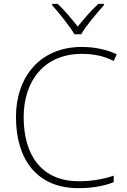

<svg xmlns="http://www.w3.org/2000/svg" viewBox="-20 -968 658 998"><path d="M367 -790H402C426 -832 483 -900 520 -941V-948H491C454 -914 414 -867 384 -830C355 -867 316 -914 280 -948H251V-941C288 -900 342 -832 367 -790ZM405 -688C461 -688 517 -679 571 -651L587 -686C532 -711 471 -724 405 -724C189 -724 63 -569 63 -360C63 -138 173 10 387 10C466 10 525 -3 571 -21V-55C521 -38 463 -26 389 -26C199 -26 103 -158 103 -359C103 -551 213 -688 405 -688Z"/></svg>

Font: Noto Sans Georgian ExtraLight
Style: Regular
Weight: 200
Designer: Monotype Design Team, Akaki Razmadze
Foundry: Google LLC
Version: Version 2.005